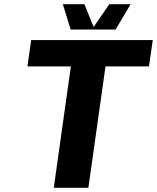

<svg xmlns="http://www.w3.org/2000/svg" viewBox="-20 -890 744 910"><path d="M704.1 -700.2 686 -575.2H480L398.9 0H234.9L315.9 -575.2H109.9L127.9 -700.2ZM599.1 -870.1 527.8 -750H314.9L277.8 -870.1H379.9L423.8 -762.2L498 -870.1Z"/></svg>

Font: Fivo Sans Modern
Style: Italic
Weight: 700
Designer: Alexander Slobzheninov
Foundry: Alexander Slobzheninov
Version: 1.0